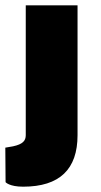

<svg xmlns="http://www.w3.org/2000/svg" viewBox="-37 -537 380 723"><path d="M255 -28V-517H60V-28C60 -7 49 6 12 14L-17 19L-16 149C-16 149 -2 166 50 166C188 166 255 100 255 -28Z"/></svg>

Font: United Sans Black
Style: Regular
Weight: 900
Designer: Pablo Impallari, Rodrigo Fuenzalida (Modified by Dan O. Williams)
Version: Version 1.000;PS 001.000;hotconv 1.0.88;makeotf.lib2.5.64775